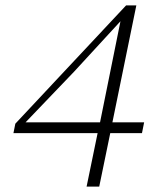

<svg xmlns="http://www.w3.org/2000/svg" viewBox="-20 -676 564 714"><path d="M302 18 343 -181H30L37 -216L449 -656H487L398 -221H516L508 -181H390L349 18ZM256 -410 75 -221H352L428 -597Z"/></svg>

Font: Source Serif 4 SmText Light
Style: Italic
Weight: 300
Italic angle: -12°
Designer: Frank Grießhammer
Foundry: Adobe
Version: Version 4.005;hotconv 1.1.0;makeotfexe 2.6.0